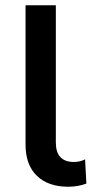

<svg xmlns="http://www.w3.org/2000/svg" viewBox="-20 -703 348 729"><path d="M77 -154V-683H192V-162Q192 -88 261 -88Q284 -88 303 -98L308 -6Q276 6 239 6Q163 6 120 -35.5Q77 -77 77 -154Z"/></svg>

Font: Montserrat Ace
Style: Bold
Weight: 600
Designer: Julieta Ulanovsky
Foundry: Julieta Ulanovsky
Version: Version 1